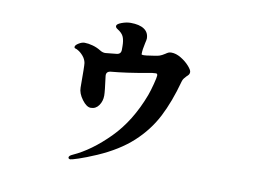

<svg xmlns="http://www.w3.org/2000/svg" viewBox="-72 -717 1143 856"><g transform="rotate(10 500.0 -289.0)"><path d="M753 -442Q753 -435 750 -430.5Q747 -426 740 -420Q735 -415 730 -408.5Q725 -402 723 -394Q697 -298 661 -228.5Q625 -159 564.5 -103.5Q504 -48 410 -7Q361 14 330.5 24Q300 34 294 34Q290 34 287.5 32Q285 30 285 27Q285 19 301 12Q381 -24 460.5 -104Q540 -184 587 -309Q595 -331 603 -362Q611 -393 611 -401Q611 -410 604 -410Q590 -410 566 -405Q472 -388 403 -382Q382 -379 385 -358Q394 -291 394 -272Q394 -247 380.5 -227.5Q367 -208 344 -208Q325 -208 304.5 -235.5Q284 -263 284 -289Q284 -388 282 -400Q279 -417 267 -431Q255 -445 242 -452Q237 -455 233 -456Q229 -457 227.5 -458.5Q226 -460 226 -463Q226 -471 240.5 -480Q255 -489 267 -489Q284 -489 304 -483.5Q324 -478 340 -468Q354 -459 367 -460L416 -465Q436 -467 436 -487V-503Q436 -528 429.5 -544.5Q423 -561 400 -575Q392 -580 392 -587Q392 -596 413.5 -604Q435 -612 454 -612Q494 -612 515.5 -597.5Q537 -583 537 -555Q537 -550 533 -534Q526 -504 526 -483Q526 -480 536 -480Q544 -480 549 -481Q596 -487 607 -491Q616 -494 630 -503Q637 -508 642.5 -510.5Q648 -513 656 -513Q677 -513 699.5 -499.5Q722 -486 737.5 -468.5Q753 -451 753 -442Z"/></g></svg>

Font: Shippori Antique B1
Style: Regular
Weight: 400
Designer: FONTDASU
Foundry: FONTDASU / Google Inc. / but / Adobe
Version: Version 2.001